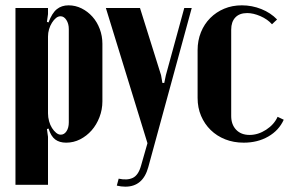

<svg xmlns="http://www.w3.org/2000/svg" viewBox="-20 -525 1084 720"><path d="M156 -443 162 -441Q175 -476 193 -490.5Q211 -505 237 -505Q263 -505 286 -493.5Q309 -482 326.5 -462.5Q344 -443 354 -416.5Q364 -390 364 -361V-145Q364 -114 353 -85.5Q342 -57 323.5 -36Q305 -15 280.5 -2.5Q256 10 228 10Q203 10 187 -2Q171 -14 162 -43L156 -41L160 -12V168H38V-495H160V-472ZM160 -100Q160 -85 164 -70.5Q168 -56 175 -45Q182 -34 190.5 -27Q199 -20 208 -20Q221 -20 229.5 -33Q238 -46 238 -66V-416Q238 -436 229 -450Q220 -464 207 -464Q198 -464 190 -457.5Q182 -451 175 -440Q168 -429 164 -415.5Q160 -402 160 -388Z M505 -495 584 -243 589 -214H596L602 -243L671 -495H699L536 102Q516 175 450 175Q434 175 418 171L425 145Q457 152 478 142Q499 132 509 96L533 12L377 -495Z M721 -337Q721 -373 733.5 -404Q746 -435 768.5 -457.5Q791 -480 821 -492.5Q851 -505 887 -505Q925 -505 960 -491Q995 -477 1019 -452L1000 -434Q983 -453 956.5 -464.5Q930 -476 907 -476Q878 -476 862.5 -459.5Q847 -443 847 -414V-90Q847 -58 865.5 -38.5Q884 -19 916 -19Q948 -19 978 -38.5Q1008 -58 1021 -87L1044 -76Q1026 -36 986 -13Q946 10 894 10Q856 10 824.5 -2.5Q793 -15 770 -37.5Q747 -60 734 -90.5Q721 -121 721 -158Z"/></svg>

Font: Moniqa Black Heading
Style: Regular
Weight: 900
Designer: Rajesh Rajput
Foundry: Rajesh Rajput
Version: Version 1.000